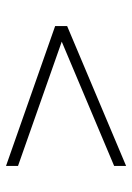

<svg xmlns="http://www.w3.org/2000/svg" viewBox="77 -685 432 626"><g transform="rotate(-90 293.0 -372.0)"><path d="M521 -369.1 64.9 -176.8V-215.8L470.2 -386.7L64.9 -529.3V-568.4L521 -408.2Z"/></g></svg>

Font: BabelStone Tangut Wenhai
Style: Regular
Weight: 400
Designer: Andrew West
Foundry: BabelStone
Version: Version 1.002 May 21, 2016